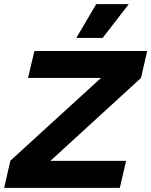

<svg xmlns="http://www.w3.org/2000/svg" viewBox="-37 -906 730 926"><path d="M-17 0 13 -131 450 -530H98L129 -660H673L643 -530L206 -130H571L541 0ZM427 -886H584L458 -723H331Z"/></svg>

Font: Work Sans
Style: Bold Italic
Weight: 700
Italic angle: -13°
Designer: Wei Huang
Foundry: Wei Huang
Version: Version 2.010; ttfautohint (v1.8.3)